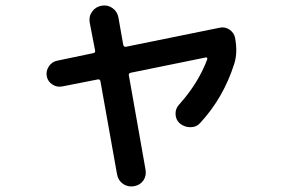

<svg xmlns="http://www.w3.org/2000/svg" viewBox="-20 -632 1040 699"><path d="M207 -317.4Q187.5 -313.5 170.9 -324.2Q154.3 -335 150.4 -353.5Q146.5 -373 157.7 -390.1Q168.9 -407.2 188.5 -411.1L319.3 -438.5Q328.1 -440.4 326.2 -448.2L306.6 -549.8Q302.7 -572.3 315.4 -589.8Q328.1 -607.4 350.1 -611.3Q372.1 -615.2 389.6 -602.5Q407.2 -589.8 411.1 -568.4L428.7 -468.8Q430.7 -460 439.5 -461.9L780.3 -531.2Q799.8 -535.2 815.9 -523.9Q832 -512.7 835.9 -494.1Q845.7 -440.4 833 -400.4Q793.9 -276.4 709 -184.6Q695.3 -168.9 673.3 -168.9Q651.4 -168.9 634.8 -182.6Q620.1 -195.3 619.1 -215.8Q618.2 -236.3 631.8 -251Q702.1 -329.1 734.4 -416Q735.4 -418.9 733.9 -421.4Q732.4 -423.8 729.5 -422.9L456.1 -367.2Q447.3 -365.2 449.2 -357.4L509.8 -14.6Q513.7 7.8 502 24.9Q490.2 42 468.3 45.9Q446.3 49.8 428.2 37.6Q410.2 25.4 406.2 2.9L345.7 -335.9Q343.8 -344.7 335.9 -342.8Z"/></svg>

Font: Rounded Mgen+ 1mn medium
Style: Regular
Weight: 500
Designer: [Source Han Sans]
Ryoko NISHIZUKA  (kana & ideographs); Paul D. Hunt (Latin, Greek & Cyrillic); Wenlong ZHANG  (bopomofo
Version: Version 1.059.20150602